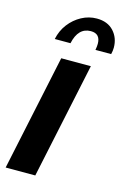

<svg xmlns="http://www.w3.org/2000/svg" viewBox="-118 -786 549 839"><g transform="rotate(15 156.5 -366.0)"><path d="M107 -524H241L130 0H-4ZM58 -598Q66 -637 89 -667Q112 -697 144.5 -714.5Q177 -732 213 -732Q262 -732 289.5 -702Q317 -672 317 -628Q317 -621 316 -613.5Q315 -606 313 -598H242Q245 -615 245 -626Q245 -672 202 -672Q145 -672 129 -598Z"/></g></svg>

Font: Raleway
Style: Bold Italic
Weight: 700
Italic angle: -12°
Designer: Matt McInerney, Pablo Impallari, Rodrigo Fuenzalida
Foundry: Matt McInerney, Pablo Impallari, Rodrigo Fuenzalida
Version: Version 4.101;RELEASE